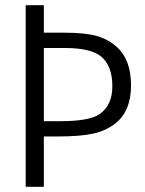

<svg xmlns="http://www.w3.org/2000/svg" viewBox="-20 -720 557 740"><path d="M429 -540Q485 -491 485 -391Q485 -291 424 -244Q389 -216 339 -205Q289 -194 202 -194H149V0H79V-700H149V-594H229Q306 -594 350.5 -582Q395 -570 429 -540ZM365 -281Q413 -315 413 -388Q413 -461 374.5 -498Q336 -535 230 -535H149V-253H214Q326 -253 365 -281Z"/></svg>

Font: Rambla
Style: Regular
Weight: 400
Designer: Martin Sommaruga
Foundry: Martin Sommaruga
Version: Version 1.001